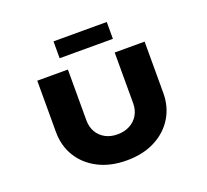

<svg xmlns="http://www.w3.org/2000/svg" viewBox="-149 -1094 1387 1284"><g transform="rotate(-20 544.0 -452.0)"><path d="M544 6Q429 6 343 -38Q257 -82 209.5 -159Q162 -236 162 -335V-700H380V-339Q380 -291 401 -255Q422 -219 459 -199Q496 -179 544 -179Q594 -179 632 -199Q670 -219 691.5 -255Q713 -291 713 -339V-700H926V-335Q926 -236 878.5 -159Q831 -82 745.5 -38Q660 6 544 6ZM354 -790V-910H733V-790Z"/></g></svg>

Font: Lexend Zetta Black
Style: Regular
Weight: 900
Designer: Bonnie Shaver-Troup, Thomas Jockin
Foundry: Lexend
Version: Version 1.007